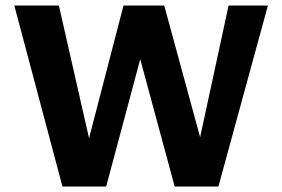

<svg xmlns="http://www.w3.org/2000/svg" viewBox="-20 -678 1024 698"><path d="M615 0 437 -658H577L746 -38H677L811 -658H954L774 0ZM207 0 32 -658H194L335 -38H268L429 -658H542L366 0Z"/></svg>

Font: Ysabeau SC ExtraBold
Style: Regular
Weight: 800
Designer: Christian Thalmann (Catharsis Fonts)
Version: Version 2.001;gftools[0.9.30]; featfreeze: smcp